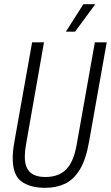

<svg xmlns="http://www.w3.org/2000/svg" viewBox="-20 -889 532 921"><path d="M197 12Q125 12 83 -18.5Q41 -49 41 -130Q41 -147 43 -167Q45 -187 49 -209L134 -686H191L105 -197Q102 -181 100.5 -166Q99 -151 99 -138Q99 -87 123.5 -63.5Q148 -40 198 -40Q262 -40 298 -77Q334 -114 348 -196L435 -686H492L407 -208Q392 -123 362.5 -75Q333 -27 291.5 -7.5Q250 12 197 12ZM296 -737 380 -869H435V-866L340 -737Z"/></svg>

Font: Archivo ExtraCondensed ExtraLight
Style: Italic
Weight: 250
Width: 2
Italic angle: -10°
Designer: Hector Gatti
Foundry: Omnibus-Type
Version: Version 2.001